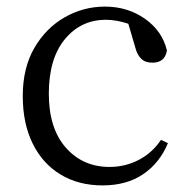

<svg xmlns="http://www.w3.org/2000/svg" viewBox="-20 -548 569 582"><path d="M468 -124 489 -114Q464 -54 414 -20Q364 14 291 14Q218 14 163.5 -19Q109 -52 79 -113Q49 -174 49 -257Q49 -342 84 -402.5Q119 -463 176 -495.5Q233 -528 298 -528Q367 -528 419.5 -491Q472 -454 486 -395Q480 -358 442 -358Q420 -358 408 -370Q396 -382 391 -401L369 -476Q333 -488 301 -488Q225 -488 176.5 -429Q128 -370 128 -264Q128 -159 179.5 -100.5Q231 -42 312 -42Q359 -42 400 -63Q441 -84 468 -124Z"/></svg>

Font: Shippori Mincho TTF
Style: Regular
Weight: 400
Version: Version 2.100